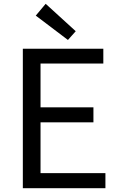

<svg xmlns="http://www.w3.org/2000/svg" viewBox="-20 -989 628 1009"><path d="M100 0H534V-79H193V-346H471V-425H193V-655H523V-733H100ZM337 -779 378 -825 220 -969 168 -907Z"/></svg>

Font: Noto Sans T Chinese Regular
Style: Regular
Weight: 400
Designer: Ryoko NISHIZUKA (kana & ideographs); Paul D. Hunt (Latin, Greek & Cyrillic); Wenlong ZHANG (bopomofo); Sandoll Communica
Foundry: Adobe Systems Incorporated
Version: Version 1.000;PS 1;hotconv 1.0.78;makeotf.lib2.5.61930